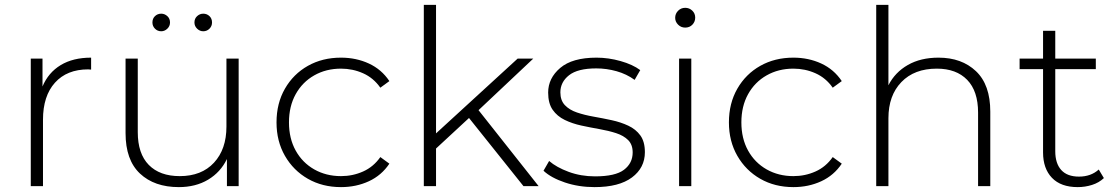

<svg xmlns="http://www.w3.org/2000/svg" viewBox="-20 -762 4572 786"><path d="M106 0V-522H154V-408Q178 -465 228.5 -495.5Q279 -526 353 -526V-477Q350 -477 347 -477.5Q344 -478 341 -478Q254 -478 205 -423.5Q156 -369 156 -272V0Z M712 4Q612 4 553 -51.5Q494 -107 494 -217V-522H544V-221Q544 -133 589 -87Q634 -41 716 -41Q805 -41 856 -96Q907 -151 907 -244V-522H957V0H909V-111Q883 -57 832 -26.5Q781 4 712 4ZM812 -634Q798 -634 787 -644.5Q776 -655 776 -670Q776 -686 787 -696Q798 -706 812 -706Q827 -706 837.5 -696Q848 -686 848 -670Q848 -655 837.5 -644.5Q827 -634 812 -634ZM640 -634Q625 -634 614.5 -644.5Q604 -655 604 -670Q604 -686 614.5 -696Q625 -706 640 -706Q654 -706 665 -696Q676 -686 676 -670Q676 -655 665 -644.5Q654 -634 640 -634Z M1376 4Q1300 4 1240.5 -30Q1181 -64 1146.5 -124Q1112 -184 1112 -261Q1112 -339 1146.5 -399Q1181 -459 1240.5 -492.5Q1300 -526 1376 -526Q1438 -526 1490 -502Q1542 -478 1574 -430L1537 -403Q1509 -443 1466.5 -462Q1424 -481 1376 -481Q1315 -481 1266.5 -453.5Q1218 -426 1190.5 -376.5Q1163 -327 1163 -261Q1163 -195 1190.5 -145.5Q1218 -96 1266.5 -68.5Q1315 -41 1376 -41Q1424 -41 1466.5 -60Q1509 -79 1537 -119L1574 -92Q1542 -44 1490 -20Q1438 4 1376 4Z M1715 0V-742H1765V-216L2099 -522H2163L1939 -311L2185 0H2123L1900 -279L1765 -154V0Z M2414 4Q2349 4 2292.5 -15Q2236 -34 2205 -63L2228 -103Q2258 -77 2308 -58.5Q2358 -40 2416 -40Q2499 -40 2534.5 -67Q2570 -94 2570 -138Q2570 -170 2551.5 -188.5Q2533 -207 2502 -217Q2471 -227 2434 -233.5Q2397 -240 2360 -248Q2323 -256 2292 -271Q2261 -286 2242.5 -312.5Q2224 -339 2224 -383Q2224 -442 2273.5 -484Q2323 -526 2422 -526Q2471 -526 2520.5 -512Q2570 -498 2601 -475L2578 -435Q2545 -459 2504 -470.5Q2463 -482 2421 -482Q2345 -482 2309.5 -454Q2274 -426 2274 -384Q2274 -351 2292.5 -331.5Q2311 -312 2342 -301.5Q2373 -291 2410 -284.5Q2447 -278 2484 -270Q2521 -262 2552 -247.5Q2583 -233 2601.5 -207.5Q2620 -182 2620 -139Q2620 -75 2567 -35.5Q2514 4 2414 4Z M2760 0V-522H2810V0ZM2785 -649Q2768 -649 2756 -661Q2744 -673 2744 -689Q2744 -706 2756 -718Q2768 -730 2785 -730Q2802 -730 2814 -718.5Q2826 -707 2826 -690Q2826 -673 2814.5 -661Q2803 -649 2785 -649Z M3228 4Q3152 4 3092.5 -30Q3033 -64 2998.5 -124Q2964 -184 2964 -261Q2964 -339 2998.5 -399Q3033 -459 3092.5 -492.5Q3152 -526 3228 -526Q3290 -526 3342 -502Q3394 -478 3426 -430L3389 -403Q3361 -443 3318.5 -462Q3276 -481 3228 -481Q3167 -481 3118.5 -453.5Q3070 -426 3042.5 -376.5Q3015 -327 3015 -261Q3015 -195 3042.5 -145.5Q3070 -96 3118.5 -68.5Q3167 -41 3228 -41Q3276 -41 3318.5 -60Q3361 -79 3389 -119L3426 -92Q3394 -44 3342 -20Q3290 4 3228 4Z M3567 0V-742H3617V-413Q3644 -466 3696.5 -496Q3749 -526 3822 -526Q3917 -526 3975.5 -470.5Q4034 -415 4034 -305V0H3984V-301Q3984 -389 3939.5 -435Q3895 -481 3815 -481Q3723 -481 3670 -426Q3617 -371 3617 -278V0Z M4392 4Q4323 4 4286.5 -34Q4250 -72 4250 -138V-479H4154V-522H4250V-636H4300V-522H4466V-479H4300V-143Q4300 -93 4324.5 -66Q4349 -39 4397 -39Q4446 -39 4478 -68L4499 -33Q4479 -14 4450.5 -5Q4422 4 4392 4Z"/></svg>

Font: Montserrat Light
Style: Regular
Weight: 300
Designer: Julieta Ulanovsky
Foundry: Julieta Ulanovsky
Version: Version 9.000; ttfautohint (v1.8.4.7-5d5b)